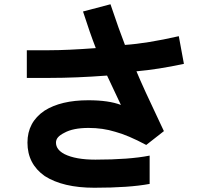

<svg xmlns="http://www.w3.org/2000/svg" viewBox="-20 -763 960 902"><path d="M683 101Q587 119 423 119Q276 119 190 64Q109 7 109 -93Q109 -189 189 -243Q266 -292 395 -292Q491 -292 548 -270L483 -408Q336 -397 215 -397H106V-527H212Q296 -527 430 -537Q402 -609 370 -709L499 -743Q540 -621 567 -552Q671 -559 820 -593L844 -463Q723 -437 621 -428Q653 -351 733 -183L750 -147L667 -82Q581 -128 521 -144Q463 -162 396 -162Q323 -162 282 -139Q262 -129 252.5 -118Q243 -107 243 -93Q243 -60 283 -39Q335 -13 428 -13Q587 -13 683 -32Z"/></svg>

Font: BM Euljiro oraeorae
Style: Regular
Weight: 400
Designer: Bongjin Kim; Bomjun Kim; Myungsoo Han; Hyesun Chae; Mikyoung Jeong; Wujin Sim; Minjae Kang; Suwha Jang;
Foundry: Sandoll Inc.
Version: Version 1.000;hotconv 1.0.109;makeexe 2.5.65596